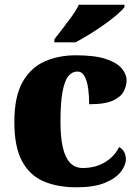

<svg xmlns="http://www.w3.org/2000/svg" viewBox="-20 -786 593 816"><path d="M304 10Q225 10 166 -15Q107 -40 74 -100.5Q41 -161 41 -267Q41 -376 76 -437.5Q111 -499 170 -525Q229 -551 302 -551Q384 -551 431 -535Q478 -519 498 -494.5Q518 -470 518 -444Q518 -424 507 -400Q496 -376 462 -359.5Q428 -343 359 -343Q359 -380 354.5 -411.5Q350 -443 339 -462.5Q328 -482 309 -482Q287 -482 271 -463Q255 -444 246 -397.5Q237 -351 237 -268Q237 -203 247 -159.5Q257 -116 278 -94Q299 -72 332 -72Q370 -72 400.5 -84Q431 -96 453 -116.5Q475 -137 486 -161Q502 -153 508.5 -138.5Q515 -124 515 -110Q515 -84 493.5 -56Q472 -28 426 -9Q380 10 304 10ZM211 -619Q226 -638 246 -664Q266 -690 285.5 -717Q305 -744 315 -766H509V-756Q500 -743 476.5 -723Q453 -703 422 -681Q391 -659 359 -639.5Q327 -620 301 -606H211Z"/></svg>

Font: Noto Serif Armenian Black
Style: Regular
Weight: 900
Version: Version 2.007